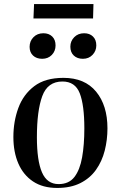

<svg xmlns="http://www.w3.org/2000/svg" viewBox="-20 -913 596 947"><path d="M262 14Q191 14 143 -18Q95 -50 70.5 -106.5Q46 -163 46 -237Q46 -314 70.5 -380.5Q95 -447 149 -488Q203 -529 293 -529Q398 -529 454 -461Q510 -393 510 -280Q510 -223 496.5 -170Q483 -117 453.5 -75.5Q424 -34 376.5 -10Q329 14 262 14ZM269 -5Q320 -5 347 -40Q374 -75 385 -137Q396 -199 396 -280Q396 -394 373.5 -452.5Q351 -511 288 -511Q215 -511 188.5 -439Q162 -367 162 -236Q162 -121 187 -63Q212 -5 269 -5ZM327 -683Q327 -710 346 -729.5Q365 -749 395 -749Q422 -749 438.5 -733Q455 -717 455 -689Q455 -662 436.5 -642.5Q418 -623 389 -623Q361 -623 344 -639Q327 -655 327 -683ZM126 -682Q126 -710 145 -729.5Q164 -749 194 -749Q221 -749 237.5 -733Q254 -717 254 -689Q254 -661 235.5 -642Q217 -623 188 -623Q160 -623 143 -639Q126 -655 126 -682ZM148 -893H441L439 -822H145Z"/></svg>

Font: Literata 72pt Medium
Style: Italic
Weight: 500
Italic angle: -2°
Designer: Latin by Veronika Burian and Jose Scaglione. Greek by Irene Vlachou. Cyrillic by Vera Evstafieva
Foundry: TypeTogether
Version: Version 3.002